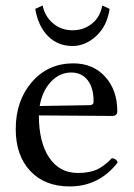

<svg xmlns="http://www.w3.org/2000/svg" viewBox="-20 -667 487 697"><path d="M124 -282.2 305.2 -285.2Q319.8 -285.2 319.8 -298.8Q319.8 -348.1 298.1 -376Q276.4 -403.8 238.8 -403.8Q196.3 -403.8 164.8 -370.1Q133.3 -336.4 124 -282.2ZM386.2 -92.8Q402.8 -91.3 407.2 -77.1Q339.8 9.8 232.9 9.8Q142.6 9.8 89.8 -46.4Q37.1 -102.5 37.1 -198.2Q37.1 -301.8 95.9 -369.4Q154.8 -437 246.1 -437Q317.4 -437 361.6 -388.7Q405.8 -340.3 405.8 -263.2Q405.8 -246.1 387.2 -246.1L121.1 -248Q121.1 -150.4 158.7 -94.7Q196.3 -39.1 262.2 -39.1Q302.7 -39.1 329.6 -50.5Q356.4 -62 386.2 -92.8ZM107.9 -634.8 134.8 -647Q143.1 -606.9 172.9 -582Q202.6 -557.1 243.2 -557.1Q283.7 -557.1 313.7 -581.1Q343.8 -605 351.1 -647L377.9 -634.8Q369.1 -573.2 329.6 -536.6Q290 -500 243.2 -500Q190.4 -500 154.5 -535.6Q118.7 -571.3 107.9 -634.8Z"/></svg>

Font: Common Serif
Style: Regular
Weight: 400
Designer: Philipp H. Poll, Khaled Hosny
Foundry: Stefan Peev, Context Ltd.
Version: Version 1.026